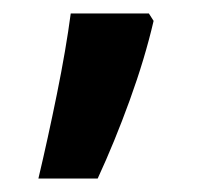

<svg xmlns="http://www.w3.org/2000/svg" viewBox="-20 -137 315 285"><path d="M201 -117 208 -106Q195 -50 172.5 12Q150 74 125 128H37Q51 69 64.5 2.5Q78 -64 85 -117Z"/></svg>

Font: Noto Sans Telugu SemiCondensed SemiBold
Style: Regular
Weight: 600
Width: 4
Designer: Jelle Bosma - Monotype Design Team
Foundry: Monotype Imaging Inc.
Version: Version 2.005; ttfautohint (v1.8.4.7-5d5b)